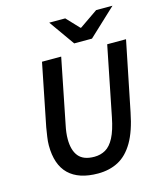

<svg xmlns="http://www.w3.org/2000/svg" viewBox="-125 -941 882 1044"><g transform="rotate(-15 316.0 -418.5)"><path d="M297 12Q189 12 133 -42Q77 -96 77 -205Q77 -227 81 -253Q85 -279 89 -304L159 -654H267L194 -288Q185 -246 185 -211Q185 -148 212.5 -114.5Q240 -81 301 -81Q336 -81 364 -97Q392 -113 413 -153Q434 -193 448 -264L526 -654H632L553 -264Q533 -162 497.5 -101.5Q462 -41 412 -14.5Q362 12 297 12ZM354 -705 252 -849H342L409 -778H413L516 -849H608L454 -705Z"/></g></svg>

Font: Source Sans 3 Semibold
Style: Italic
Weight: 600
Italic angle: -11°
Designer: Paul D. Hunt
Foundry: Adobe
Version: Version 3.052;hotconv 1.1.0;makeotfexe 2.6.0